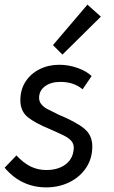

<svg xmlns="http://www.w3.org/2000/svg" viewBox="-33 -800 491 830"><path d="M-13 -75 38 -128Q69 -95 100 -80Q131 -65 167 -65Q216 -65 248 -87.5Q280 -110 285 -150L286 -160Q286 -178 276 -190Q266 -202 248 -211.5Q230 -221 187 -240Q118 -268 86.5 -294Q55 -320 55 -367Q55 -412 77 -446.5Q99 -481 137.5 -500.5Q176 -520 223 -520Q264 -520 303 -506Q342 -492 363 -471L324 -414Q286 -446 228 -446Q187 -446 161.5 -427Q136 -408 136 -377Q136 -361 146 -349Q156 -337 170 -329.5Q184 -322 219 -305Q298 -272 332 -243.5Q366 -215 366 -167Q366 -115 339.5 -75Q313 -35 267.5 -12.5Q222 10 167 10Q59 10 -13 -75ZM196 -605 345 -780 403 -728 237 -564Z"/></svg>

Font: Bellota Text
Style: Bold Italic
Weight: 700
Italic angle: -7.5°
Designer: Kemie Guaida
Foundry: Kemie Guaida
Version: Version 4.001